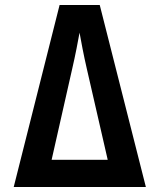

<svg xmlns="http://www.w3.org/2000/svg" viewBox="-20 -750 640 770"><path d="M35 0 219 -730H380L565 0ZM270 -476 187 -109H412L328 -475Q319 -514 311 -555Q303 -596 299 -619Q295 -596 287 -555.5Q279 -515 270 -476Z"/></svg>

Font: JetBrains Mono NL
Style: Bold
Weight: 700
Monospace: yes
Designer: Philipp Nurullin, Konstantin Bulenkov
Foundry: JetBrains
Version: Version 2.305; ttfautohint (v1.8.4.7-5d5b)